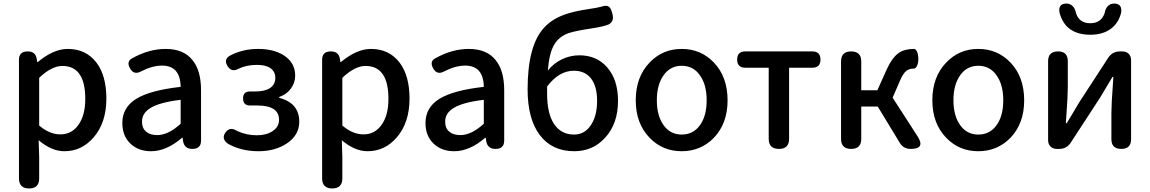

<svg xmlns="http://www.w3.org/2000/svg" viewBox="-20 -840 6486 1083"><path d="M144 223Q87 223 87 166V-163V-503Q87 -550 136 -550Q181 -550 187 -508L190 -490H193Q282 -564 362 -564Q465 -564 524 -487Q580 -413 580 -284Q580 -148 508 -65Q441 13 343 13Q271 13 198 -49L201 45V166Q201 223 144 223ZM321 -82Q383 -82 421 -134Q461 -188 461 -282Q461 -468 332 -468Q271 -468 201 -401V-266V-132Q259 -82 321 -82Z M832 13Q760 13 715 -30.5Q670 -74 670 -146Q670 -234 748.5 -282.5Q827 -331 999 -350Q997 -470 894 -470Q839 -470 775 -437Q735 -415 713 -455Q692 -493 725 -511Q820 -564 914 -564Q1015 -564 1065 -502Q1114 -443 1114 -331V-165V-47Q1114 0 1065 0Q1021 0 1013 -42L1010 -63H1007Q919 13 832 13ZM867 -78Q929 -78 999 -142V-209V-277Q881 -263 829 -231Q781 -202 781 -154Q781 -115 806 -96Q828 -78 867 -78Z M1438 13Q1341 13 1266 -29Q1228 -56 1250 -90Q1275 -129 1318 -101Q1370 -77 1428 -77Q1482 -77 1517 -100Q1554 -124 1554 -164Q1554 -245 1431 -245H1390Q1351 -245 1351 -285Q1351 -324 1390 -324H1419Q1475 -324 1504 -344Q1533 -364 1533 -401Q1533 -436 1505 -456Q1478 -474 1430 -474Q1370 -474 1325 -452Q1286 -430 1263 -468Q1241 -504 1275 -525Q1347 -564 1436 -564Q1525 -564 1582 -527Q1645 -486 1645 -413Q1645 -374 1622 -342Q1598 -308 1555 -293V-288Q1668 -259 1668 -153Q1668 -78 1598 -31Q1532 13 1438 13Z M1854 223Q1797 223 1797 166V-163V-503Q1797 -550 1846 -550Q1891 -550 1897 -508L1900 -490H1903Q1992 -564 2072 -564Q2175 -564 2234 -487Q2290 -413 2290 -284Q2290 -148 2218 -65Q2151 13 2053 13Q1981 13 1908 -49L1911 45V166Q1911 223 1854 223ZM2031 -82Q2093 -82 2131 -134Q2171 -188 2171 -282Q2171 -468 2042 -468Q1981 -468 1911 -401V-266V-132Q1969 -82 2031 -82Z M2542 13Q2470 13 2425 -30.5Q2380 -74 2380 -146Q2380 -234 2458.5 -282.5Q2537 -331 2709 -350Q2707 -470 2604 -470Q2549 -470 2485 -437Q2445 -415 2423 -455Q2402 -493 2435 -511Q2530 -564 2624 -564Q2725 -564 2775 -502Q2824 -443 2824 -331V-165V-47Q2824 0 2775 0Q2731 0 2723 -42L2720 -63H2717Q2629 13 2542 13ZM2577 -78Q2639 -78 2709 -142V-209V-277Q2591 -263 2539 -231Q2491 -202 2491 -154Q2491 -115 2516 -96Q2538 -78 2577 -78Z M3219 13Q3094 13 3025 -78Q2956 -169 2956 -336Q2956 -586 3051 -686Q3093 -731 3160 -756Q3213 -776 3301 -789Q3350 -796 3375 -803Q3401 -813 3416 -801Q3428 -790 3435 -759Q3445 -719 3413 -702Q3383 -690 3325 -681Q3224 -666 3187 -653Q3132 -633 3106 -588Q3078 -541 3070 -442Q3104 -484 3150.5 -506Q3197 -528 3248 -528Q3345 -528 3404 -461Q3466 -391 3466 -271Q3466 -143 3394 -64Q3325 13 3219 13ZM3218 -81Q3277 -81 3312.5 -133.5Q3348 -186 3348 -271Q3348 -353 3314 -397Q3280 -441 3217 -441Q3133 -441 3066 -352V-312Q3066 -200 3105 -141Q3145 -81 3218 -81Z M3825 13Q3718 13 3645 -62Q3566 -143 3566 -274Q3566 -407 3645 -488Q3718 -564 3825 -564Q3933 -564 4006 -488Q4084 -407 4084 -274Q4084 -143 4006 -62Q3932 13 3825 13ZM3825 -81Q3890 -81 3928 -133.5Q3966 -186 3966 -274Q3966 -363 3928 -415Q3891 -469 3825 -469Q3761 -469 3723 -415.5Q3685 -362 3685 -274.5Q3685 -187 3723 -134Q3761 -81 3825 -81Z M4374 0Q4316 0 4316 -57V-458H4184Q4138 -458 4138 -504Q4138 -550 4184 -550H4373H4562Q4608 -550 4608 -504Q4608 -458 4562 -458H4431V-57Q4431 0 4374 0Z M4781 0Q4724 0 4724 -57V-275V-493Q4724 -550 4781 -550Q4838 -550 4838 -493V-331H4929L4981 -447Q5012 -515 5049 -541Q5082 -564 5135 -564Q5136 -564 5137 -564Q5152 -561 5158 -531Q5162 -507 5158 -485Q5156 -474 5150 -464Q5142 -452 5135 -453Q5134 -453 5133 -453Q5109 -453 5093 -441Q5074 -426 5056 -384L5015 -289L5155 -72Q5202 0 5117 0Q5075 0 5055 -35L4931 -239H4838V-57Q4838 0 4781 0Z M5498 13Q5391 13 5318 -62Q5239 -143 5239 -274Q5239 -407 5318 -488Q5391 -564 5498 -564Q5606 -564 5679 -488Q5757 -407 5757 -274Q5757 -143 5679 -62Q5605 13 5498 13ZM5498 -81Q5563 -81 5601 -133.5Q5639 -186 5639 -274Q5639 -363 5601 -415Q5564 -469 5498 -469Q5434 -469 5396 -415.5Q5358 -362 5358 -274.5Q5358 -187 5396 -134Q5434 -81 5498 -81Z M5941 0Q5919 0 5905.5 -13.5Q5892 -27 5892 -49V-495Q5892 -550 5948 -550Q6003 -550 6003 -495V-345Q6003 -296 5994 -174Q5993 -155 5992 -145H5997Q6007 -162 6032.5 -204Q6058 -246 6067 -262L6231 -514Q6254 -550 6297 -550H6310Q6333 -550 6346.5 -536.5Q6360 -523 6360 -500V-275V-55Q6360 0 6305 0Q6249 0 6249 -55V-205Q6249 -253 6258 -374Q6259 -395 6260 -406H6255Q6205 -321 6185 -289L6020 -36Q5997 0 5954 0ZM6130 -644Q6040 -644 5993 -696Q5967 -726 5956 -770Q5948 -820 5996 -820Q6017 -820 6032 -804Q6045 -790 6049 -767Q6067 -709 6130 -709Q6191 -709 6211 -766Q6214 -789 6228 -804.5Q6242 -820 6264 -820Q6311 -820 6304 -769Q6290 -712 6249 -680Q6203 -644 6130 -644Z"/></svg>

Font: GenSenRounded TW M
Style: Regular
Weight: 500
Version: Version 1.501;PS 1;hotconv 16.6.51;makeotf.lib2.5.65220